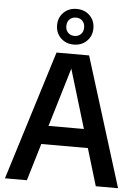

<svg xmlns="http://www.w3.org/2000/svg" viewBox="-64 -1047 788 1095"><g transform="rotate(5 330.0 -499.0)"><path d="M6.5 0 237 -740H423.5L654 0H526.5L462.5 -213H196L132 0ZM228 -319.5H430.5L329 -656ZM330.5 -794Q285.5 -794 256 -823Q226.5 -852 226.5 -896Q226.5 -940.5 256 -969.2Q285.5 -998 330.5 -998Q375.5 -998 405 -969.2Q434.5 -940.5 434.5 -896Q434.5 -852 405 -823Q375.5 -794 330.5 -794ZM330.5 -843.5Q353 -843.5 367.2 -857.8Q381.5 -872 381.5 -896Q381.5 -920 367.2 -934.2Q353 -948.5 330.5 -948.5Q308 -948.5 293.8 -934.2Q279.5 -920 279.5 -896Q279.5 -872 293.8 -857.8Q308 -843.5 330.5 -843.5Z"/></g></svg>

Font: Encode Sans SmCnd SmBold
Style: Regular
Weight: 600
Width: 4
Designer: Multiple Designers
Foundry: Impallari Type
Version: Version 3.002; ttfautohint (v1.8.3) -l 8 -r 50 -G 200 -x 14 